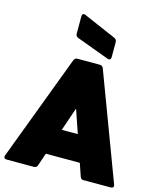

<svg xmlns="http://www.w3.org/2000/svg" viewBox="-156 -1127 1015 1228"><g transform="rotate(15 351.5 -513.0)"><path d="M427 -740H278C267 -740 259 -734 255 -724L-9 -23C-14 -9 -7 0 7 0H188C199 0 207 -5 211 -16L240 -101H465L494 -16C498 -5 505 0 516 0H697C711 0 718 -9 713 -23L450 -724C446 -734 438 -740 427 -740ZM248 -870 464 -790C478 -785 487 -792 487 -806V-906C487 -917 482 -925 472 -930L255 -1024C241 -1030 232 -1024 232 -1009V-893C232 -882 238 -874 248 -870ZM299 -275 352 -430 405 -275Z"/></g></svg>

Font: Malmofest Black-Rounded
Style: Regular
Weight: 800
Designer: Jonny Pinhorn (Poppins), Kolossal
Version: Version 1.004;Glyphs 3.1.2 (3151)